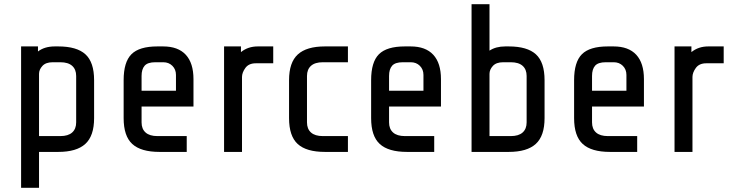

<svg xmlns="http://www.w3.org/2000/svg" viewBox="-20 -720 3470 910"><path d="M80 -500H160V-476Q191 -500 240 -500H256Q344 -500 385 -462.5Q426 -425 426 -340V-160Q426 -76 384.5 -38Q343 0 256 0H165V170H80ZM165 -370V-75H266Q303 -75 322 -92Q341 -109 341 -140V-360Q341 -391 322 -408Q303 -425 266 -425H230Q197 -425 181 -407.5Q165 -390 165 -370Z M566 -160V-340Q566 -426 603 -463Q640 -500 726 -500H753Q824 -500 860.5 -460.5Q897 -421 897 -345V-215H651V-140Q651 -109 670 -92Q689 -75 726 -75H865V0H736Q648 0 607 -37.5Q566 -75 566 -160ZM814 -290V-365Q814 -391 797 -408Q780 -425 754 -425H716Q680 -425 665.5 -408.5Q651 -392 651 -360V-290Z M1042 -500H1122V-473Q1155 -500 1202 -500H1275V-420H1192Q1159 -420 1143 -398Q1127 -376 1127 -355V0H1042Z M1350 -160V-340Q1350 -424 1391.5 -462Q1433 -500 1520 -500H1629V-425H1510Q1473 -425 1454 -408Q1435 -391 1435 -360V-140Q1435 -109 1454 -92Q1473 -75 1510 -75H1629V0H1520Q1432 0 1391 -37.5Q1350 -75 1350 -160Z M1739 -160V-340Q1739 -426 1776 -463Q1813 -500 1899 -500H1926Q1997 -500 2033.5 -460.5Q2070 -421 2070 -345V-215H1824V-140Q1824 -109 1843 -92Q1862 -75 1899 -75H2038V0H1909Q1821 0 1780 -37.5Q1739 -75 1739 -160ZM1987 -290V-365Q1987 -391 1970 -408Q1953 -425 1927 -425H1889Q1853 -425 1838.5 -408.5Q1824 -392 1824 -360V-290Z M2391 0H2215V-700H2300V-480Q2330 -500 2375 -500H2391Q2479 -500 2520 -462.5Q2561 -425 2561 -340V-160Q2561 -76 2519.5 -38Q2478 0 2391 0ZM2300 -370V-75H2401Q2438 -75 2457 -92Q2476 -109 2476 -140V-360Q2476 -391 2457 -408Q2438 -425 2401 -425H2365Q2332 -425 2316 -407.5Q2300 -390 2300 -370Z M2701 -160V-340Q2701 -426 2738 -463Q2775 -500 2861 -500H2888Q2959 -500 2995.5 -460.5Q3032 -421 3032 -345V-215H2786V-140Q2786 -109 2805 -92Q2824 -75 2861 -75H3000V0H2871Q2783 0 2742 -37.5Q2701 -75 2701 -160ZM2949 -290V-365Q2949 -391 2932 -408Q2915 -425 2889 -425H2851Q2815 -425 2800.5 -408.5Q2786 -392 2786 -360V-290Z M3177 -500H3257V-473Q3290 -500 3337 -500H3410V-420H3327Q3294 -420 3278 -398Q3262 -376 3262 -355V0H3177Z"/></svg>

Font: Share Tech
Style: Regular
Weight: 400
Designer: Ralph du Carrois
Foundry: Carrois Type Design
Version: Version 1.100